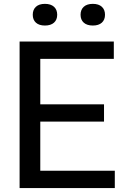

<svg xmlns="http://www.w3.org/2000/svg" viewBox="-20 -950 636 970"><path d="M183.5 -87.5H560V0H79V-740H555V-652.5H183.5V-423H505.5V-335.5H183.5ZM145.5 -875.5Q145.5 -901 161.5 -915.8Q177.5 -930.5 207 -930.5Q236.5 -930.5 252.8 -915.8Q269 -901 269 -875.5Q269 -850 252.8 -835.5Q236.5 -821 207 -821Q177.5 -821 161.5 -835.5Q145.5 -850 145.5 -875.5ZM387 -875.5Q387 -901 403.2 -915.8Q419.5 -930.5 449 -930.5Q478.5 -930.5 494.5 -915.8Q510.5 -901 510.5 -875.5Q510.5 -850 494.5 -835.5Q478.5 -821 449 -821Q419.5 -821 403.2 -835.5Q387 -850 387 -875.5Z"/></svg>

Font: Encode Sans Medium
Style: Regular
Weight: 500
Designer: Multiple Designers
Foundry: Impallari Type
Version: Version 2.000